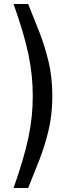

<svg xmlns="http://www.w3.org/2000/svg" viewBox="-20 -810 343 961"><path d="M242 -329Q242 -236 222.5 -155.5Q203 -75 175 -4.5Q147 66 121 131H48Q75 54 93.5 -9Q112 -72 123 -125.5Q134 -179 139 -228.5Q144 -278 144 -329Q144 -381 139 -430.5Q134 -480 123 -534Q112 -588 93.5 -650.5Q75 -713 48 -790H121Q147 -725 175 -654.5Q203 -584 222.5 -504Q242 -424 242 -329Z"/></svg>

Font: BDO Grotesk
Style: Regular
Weight: 400
Designer: Deni Anggara
Foundry: Lokal Container
Version: Version 2.000